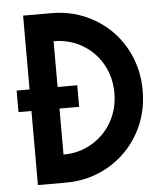

<svg xmlns="http://www.w3.org/2000/svg" viewBox="-51 -752 679 798"><g transform="rotate(-5 288.0 -353.5)"><path d="M21 -399H75V-707H192Q290 -707 370.5 -660.5Q451 -614 497 -533Q543 -452 543 -354Q543 -255 497 -174.5Q451 -94 370.5 -47Q290 0 192 0H75V-309H21ZM425 -354Q425 -420 394.5 -474Q364 -528 310.5 -559Q257 -590 192 -590V-399H274V-309H192V-117Q257 -117 310.5 -148.5Q364 -180 394.5 -234Q425 -288 425 -354Z"/></g></svg>

Font: Lineal Medium
Style: Regular
Weight: 600
Designer: Created by Frank Adebiaye with contributions from Anton Moglia & Ariel Martín Pérez
Created by Frank ADEBIAYE with FontF
Foundry: Velvetyne Type Foundry
Version: Version 2.000